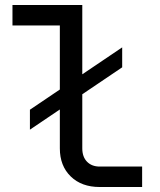

<svg xmlns="http://www.w3.org/2000/svg" viewBox="-20 -750 640 770"><path d="M100 -230V-310L220 -391V-648H30V-730H310V-452L470 -560V-480L310 -372V-155Q310 -121 329 -101.5Q348 -82 380 -82H550V0H380Q307 0 263.5 -42.5Q220 -85 220 -155V-311Z"/></svg>

Font: JetBrains Mono NL
Style: Regular
Weight: 400
Monospace: yes
Designer: Philipp Nurullin, Konstantin Bulenkov
Foundry: JetBrains
Version: Version 2.305; ttfautohint (v1.8.4.7-5d5b)